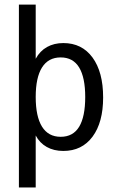

<svg xmlns="http://www.w3.org/2000/svg" viewBox="-20 -655 540 848"><path d="M137.7 -56.6V172.9H63.5V-634.8H137.7V-395.5Q156.2 -429.7 187.5 -447.3Q218.8 -464.8 259.8 -464.8Q341.8 -464.8 388.7 -400.9Q435.5 -336.9 435.5 -224.6Q435.5 -114.3 388.7 -51.3Q341.8 11.7 259.8 11.7Q217.8 11.7 186.5 -5.9Q155.3 -23.4 137.7 -56.6ZM356.4 -226.6Q356.4 -312.5 329.6 -356.9Q302.7 -401.4 248 -401.4Q193.4 -401.4 165.5 -356.9Q137.7 -312.5 137.7 -226.6Q137.7 -140.6 165.5 -95.7Q193.4 -50.8 248 -50.8Q302.7 -50.8 329.6 -95.2Q356.4 -139.6 356.4 -226.6Z"/></svg>

Font: BabelStone Coelbren y Beirdd
Style: Regular
Weight: 400
Designer: Andrew West
Foundry: BabelStone
Version: Version 1.00;September 27, 2022